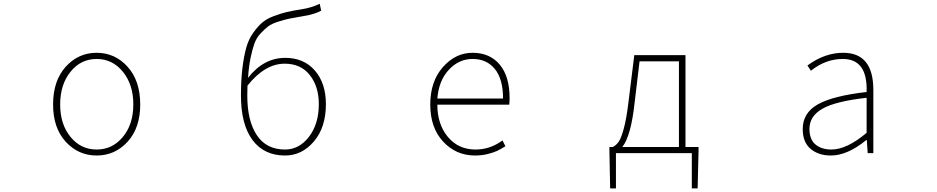

<svg xmlns="http://www.w3.org/2000/svg" viewBox="-20 -824 5040 1033"><path d="M265.6 -261.7Q265.6 -389.6 333.5 -464.8Q401.4 -540 500 -540Q598.6 -540 666.5 -464.8Q734.4 -389.6 734.4 -261.7Q734.4 -135.7 666.5 -61.5Q598.6 12.7 500 12.7Q401.4 12.7 333.5 -61.5Q265.6 -135.7 265.6 -261.7ZM697.3 -261.7Q697.3 -369.1 641.1 -438Q585 -506.8 500 -506.8Q415 -506.8 359.4 -438Q303.7 -369.1 303.7 -261.7Q303.7 -155.3 359.4 -87.4Q415 -19.5 500 -19.5Q585 -19.5 641.1 -87.4Q697.3 -155.3 697.3 -261.7Z M1513.7 -19.5Q1589.8 -19.5 1642.6 -88.4Q1695.3 -157.2 1695.3 -263.7Q1695.3 -358.4 1647 -419.9Q1598.6 -481.4 1511.7 -481.4Q1405.3 -481.4 1311.5 -363.3Q1310.5 -346.7 1310.5 -309.6Q1310.5 -173.8 1361.8 -96.7Q1413.1 -19.5 1513.7 -19.5ZM1700.2 -803.7 1708 -766.6Q1675.8 -748 1612.3 -737.3Q1564.5 -729.5 1538.6 -724.1Q1512.7 -718.8 1477.1 -707.5Q1441.4 -696.3 1422.9 -682.1Q1404.3 -668 1381.8 -644Q1359.4 -620.1 1348.1 -587.9Q1336.9 -555.7 1327.6 -510.3Q1318.4 -464.8 1314.5 -405.3Q1398.4 -512.7 1514.6 -512.7Q1615.2 -512.7 1674.3 -444.3Q1733.4 -376 1733.4 -263.7Q1733.4 -138.7 1668.9 -63Q1604.5 12.7 1513.7 12.7Q1400.4 12.7 1338.4 -70.8Q1276.4 -154.3 1276.4 -310.5Q1276.4 -392.6 1284.2 -457Q1292 -521.5 1304.7 -566.9Q1317.4 -612.3 1341.3 -646Q1365.2 -679.7 1388.7 -700.7Q1412.1 -721.7 1450.2 -736.3Q1488.3 -751 1521 -758.8Q1553.7 -766.6 1604.5 -774.4Q1655.3 -782.2 1700.2 -803.7Z M2536.1 12.7Q2433.6 12.7 2364.3 -62Q2294.9 -136.7 2294.9 -261.7Q2294.9 -385.7 2362.8 -462.9Q2430.7 -540 2522.5 -540Q2615.2 -540 2668.5 -476.6Q2721.7 -413.1 2721.7 -296.9Q2721.7 -273.4 2719.7 -260.7H2333Q2333 -155.3 2389.6 -87.4Q2446.3 -19.5 2538.1 -19.5Q2617.2 -19.5 2683.6 -68.4L2699.2 -37.1Q2673.8 -21.5 2655.8 -12.7Q2637.7 -3.9 2605 4.4Q2572.3 12.7 2536.1 12.7ZM2333 -293.9H2686.5Q2686.5 -398.4 2642.6 -452.6Q2598.6 -506.8 2522.5 -506.8Q2449.2 -506.8 2395 -448.7Q2340.8 -390.6 2333 -293.9Z M3420.9 -494.1 3394.5 -272.5Q3375 -91.8 3328.1 -33.2H3632.8V-494.1ZM3668 -33.2H3738.3V-12.7L3733.4 189.5H3702.1V0H3293.9V189.5H3262.7L3258.8 -12.7V-33.2H3277.3Q3295.9 -43 3309.1 -62Q3322.3 -81.1 3336.4 -133.3Q3350.6 -185.5 3361.3 -274.4L3392.6 -527.3H3668Z M4450.2 12.7Q4383.8 12.7 4341.3 -22.9Q4298.8 -58.6 4298.8 -129.9Q4298.8 -216.8 4380.4 -262.7Q4461.9 -308.6 4642.6 -329.1Q4648.4 -506.8 4514.6 -506.8Q4421.9 -506.8 4342.8 -443.4L4324.2 -471.7Q4417 -540 4516.6 -540Q4678.7 -540 4678.7 -340.8V0H4648.4L4643.6 -70.3H4640.6Q4539.1 12.7 4450.2 12.7ZM4453.1 -19.5Q4536.1 -19.5 4642.6 -109.4V-297.9Q4475.6 -279.3 4405.3 -239.3Q4335 -199.2 4335 -130.9Q4335 -73.2 4367.7 -46.4Q4400.4 -19.5 4453.1 -19.5Z"/></svg>

Font: GenEi Gothic M ExtraLight
Style: Regular
Weight: 200
Designer: o_tamon (Modified); [Source Han Sans]
Ryoko NISHIZUKA  (kana & ideographs); Paul D. Hunt (Latin, Greek & Cyrillic); Wenl
Version: Version 1.1a;Original Version 1.004